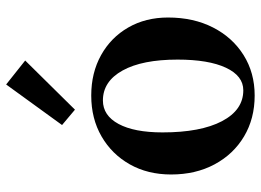

<svg xmlns="http://www.w3.org/2000/svg" viewBox="-132 -702 849 625"><g transform="rotate(-90 292.5 -389.5)"><path d="M294 15Q219 15 161 -19.5Q103 -54 70 -115.5Q37 -177 37 -257Q37 -333 70 -391.5Q103 -450 161 -483.5Q219 -517 294 -517Q368 -517 425.5 -485Q483 -453 515.5 -396.5Q548 -340 548 -267Q548 -184 515.5 -120.5Q483 -57 425.5 -21Q368 15 294 15ZM311 -22Q358 -22 384.5 -78.5Q411 -135 411 -236Q411 -351 375.5 -415Q340 -479 278 -479Q229 -479 201.5 -428Q174 -377 174 -285Q174 -161 210.5 -91.5Q247 -22 311 -22ZM248 -570 198 -612 330 -794 408 -732Z"/></g></svg>

Font: Wittgenstein Semibold
Style: Regular
Weight: 600
Designer: Jörg Drees
Foundry: Jörg Drees
Version: Version 1.303; ttfautohint (v1.8.4.7-5d5b)